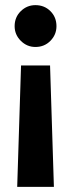

<svg xmlns="http://www.w3.org/2000/svg" viewBox="-20 -528 277 748"><path d="M118 -345Q85 -345 61 -369Q37 -393 37 -426Q37 -461 61 -484.5Q85 -508 118 -508Q153 -508 176.5 -484.5Q200 -461 200 -426Q200 -393 176.5 -369Q153 -345 118 -345ZM47 200 62 -273H175L190 200Z"/></svg>

Font: Epunda Sans
Style: Bold
Weight: 700
Designer: Simon Atzbach
Foundry: typofactur
Version: Version 2.204; ttfautohint (v1.8.4.7-5d5b)